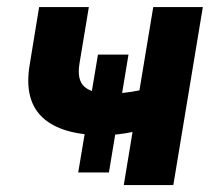

<svg xmlns="http://www.w3.org/2000/svg" viewBox="-20 -536 616 556"><path d="M279.3 -144.5Q159.2 -144.5 104 -195.1Q48.8 -245.6 65.9 -348.1L93.3 -515.6H237.3L210.4 -353.5Q202.1 -304.7 224.4 -284.9Q246.6 -265.1 299.3 -265.1Q339.4 -265.1 383.8 -274.4L423.8 -515.6H567.4L481.9 0H338.4L363.8 -153.8Q342.8 -149.4 321 -147Q299.3 -144.5 279.3 -144.5ZM206.5 -36.6 263.7 -377.9H352.1L295.4 -36.6Z"/></svg>

Font: Inter Display
Style: Bold Italic
Weight: 700
Italic angle: -9.39999°
Designer: Rasmus Andersson
Foundry: rsms
Version: Version 4.000;git-a52131595